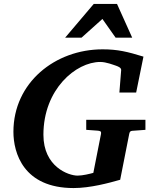

<svg xmlns="http://www.w3.org/2000/svg" viewBox="-20 -937 769 973"><path d="M717 -279V-330H417V-279C444 -277 473 -275 473 -275C489 -274 494 -271 492 -259L453 -61C435 -56 399 -47 373 -47C327 -47 200 -92 200 -254C200 -485 365 -623 488 -623C519 -623 555 -608 568 -604C582 -599 595 -593 594 -581L585 -468H670L707 -650C626 -675 576 -687 500 -687C259 -687 48 -518 48 -269C48 -163 98 16 353 16C438 16 533 -10 589 -26L635 -259C637 -268 640 -273 649 -274ZM650 -746 573 -917H455L310 -746H393L499 -841L566 -746Z"/></svg>

Font: Veleka
Style: Bold Italic
Weight: 700
Italic angle: -12°
Designer: Stefan Peev, Context Ltd, 2016; SIL International, 1997-2014.
Foundry: Stefan Peev, Context Ltd, 2016
Version: Version 5.000